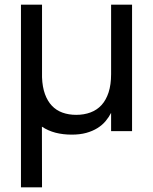

<svg xmlns="http://www.w3.org/2000/svg" viewBox="-20 -560 654 820"><path d="M544 -540V0H454.5V-78Q445 -59.5 430.8 -42.5Q416.5 -25.5 396 -12.8Q375.5 0 348.5 7.5Q321.5 15 286.5 15Q249 15 217.2 6.8Q185.5 -1.5 159 -19L159.5 240H69.5V-540H159.5V-230Q161 -188.5 172 -158.2Q183 -128 201.8 -108.2Q220.5 -88.5 247 -79Q273.5 -69.5 305.5 -69.5Q339 -69.5 366.5 -79.8Q394 -90 413.5 -111.2Q433 -132.5 443.8 -165.5Q454.5 -198.5 454.5 -243.5V-540Z"/></svg>

Font: Vela Sans Med
Style: Regular
Weight: 500
Designer: Principal design: Mikhail Sharanda - project Manrope.
Design modification: Ravid Balaliev
Foundry: Mikhail Sharanda
Version: Version 1.001